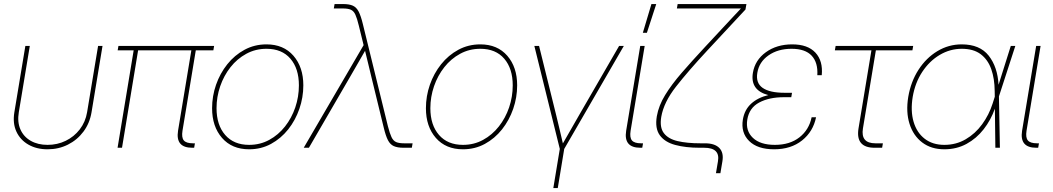

<svg xmlns="http://www.w3.org/2000/svg" viewBox="-20 -748 5333 972"><path d="M220.7 7.8Q165 7.8 123.8 -15.9Q82.5 -39.6 63 -81.8Q43.5 -124 52.7 -179.7L108.4 -515.6H130.9L75.2 -179.7Q66.9 -130.4 83.3 -93Q99.6 -55.7 135.5 -35.2Q171.4 -14.6 220.7 -14.6Q270.5 -14.6 312.7 -35.2Q355 -55.7 383.8 -93Q412.6 -130.4 420.9 -179.7L476.6 -515.6H499L443.4 -179.7Q434.1 -124 402.6 -81.8Q371.1 -39.6 324 -15.9Q276.9 7.8 220.7 7.8Z M953.1 0Q867.7 0 881.3 -85.9L948.7 -493.2H679.2L597.7 0H575.2L656.7 -493.2H575.7L579.6 -515.6H1064L1060.1 -493.2H971.2L903.8 -85.9Q898.4 -51.8 910.6 -37.1Q922.9 -22.5 957 -22.5H966.8L962.9 0Z M1241.2 7.8Q1154.3 7.8 1104 -49.8Q1053.7 -107.4 1053.7 -200.2Q1053.7 -261.2 1073.7 -318.8Q1093.8 -376.5 1130.6 -422.6Q1167.5 -468.8 1218 -496.1Q1268.6 -523.4 1329.1 -523.4Q1415.5 -523.4 1465.6 -465.8Q1515.6 -408.2 1515.6 -315.9Q1515.6 -254.9 1495.6 -197Q1475.6 -139.2 1439 -93Q1402.3 -46.9 1352.1 -19.5Q1301.8 7.8 1241.2 7.8ZM1241.2 -14.6Q1296.9 -14.6 1343 -39.8Q1389.2 -64.9 1422.9 -107.7Q1456.5 -150.4 1474.9 -204.3Q1493.2 -258.3 1493.2 -315.9Q1493.2 -400.9 1450.2 -450.9Q1407.2 -501 1329.1 -501Q1273.4 -501 1227.1 -475.8Q1180.7 -450.7 1147 -408Q1113.3 -365.2 1094.7 -311.3Q1076.2 -257.3 1076.2 -200.2Q1076.2 -115.2 1119.9 -64.9Q1163.6 -14.6 1241.2 -14.6Z M1517.6 0 1820.8 -519.5 1796.4 -618.7Q1787.6 -655.3 1779.1 -673.8Q1770.5 -692.4 1756.3 -698.7Q1742.2 -705.1 1716.3 -705.1H1669.9L1673.8 -727.5H1716.8Q1748 -727.5 1766.4 -719.2Q1784.7 -710.9 1795.9 -689Q1807.1 -667 1816.9 -626.5L1943.8 -108.9Q1953.1 -72.8 1961.9 -54Q1970.7 -35.2 1985.4 -28.8Q2000 -22.5 2025.9 -22.5H2068.8L2064.9 0H2023.4Q1992.2 0 1973.6 -8.3Q1955.1 -16.6 1943.8 -38.6Q1932.6 -60.5 1922.9 -101.1L1861.8 -351.6Q1853.5 -386.7 1845 -421.4Q1836.4 -456.1 1828.1 -490.7Q1808.1 -456.1 1788.1 -421.1Q1768.1 -386.2 1748 -351.6L1543.9 0Z M2323.7 7.8Q2236.8 7.8 2186.5 -49.8Q2136.2 -107.4 2136.2 -200.2Q2136.2 -261.2 2156.2 -318.8Q2176.3 -376.5 2213.1 -422.6Q2250 -468.8 2300.5 -496.1Q2351.1 -523.4 2411.6 -523.4Q2498 -523.4 2548.1 -465.8Q2598.1 -408.2 2598.1 -315.9Q2598.1 -254.9 2578.1 -197Q2558.1 -139.2 2521.5 -93Q2484.9 -46.9 2434.6 -19.5Q2384.3 7.8 2323.7 7.8ZM2323.7 -14.6Q2379.4 -14.6 2425.5 -39.8Q2471.7 -64.9 2505.4 -107.7Q2539.1 -150.4 2557.4 -204.3Q2575.7 -258.3 2575.7 -315.9Q2575.7 -400.9 2532.7 -450.9Q2489.7 -501 2411.6 -501Q2356 -501 2309.6 -475.8Q2263.2 -450.7 2229.5 -408Q2195.8 -365.2 2177.2 -311.3Q2158.7 -257.3 2158.7 -200.2Q2158.7 -115.2 2202.4 -64.9Q2246.1 -14.6 2323.7 -14.6Z M2781.2 204.1 2814 5.9 2685.1 -515.6H2709L2795.9 -164.1Q2804.7 -128.9 2813 -93Q2821.3 -57.1 2829.6 -22Q2850.1 -57.1 2870.4 -93Q2890.6 -128.9 2911.1 -164.1L3114.3 -515.6H3138.2L2836.4 5.9L2803.7 204.1Z M3221.7 0Q3136.2 0 3149.9 -85.9L3221.2 -515.6H3243.7L3172.4 -85.9Q3167 -51.8 3179.2 -37.1Q3191.4 -22.5 3225.6 -22.5H3235.4L3231.4 0ZM3234.4 -582 3277.8 -727.5H3302.2L3254.9 -582Z M3604.5 128.9 3614.7 68.4Q3626.5 0 3544.9 0H3522Q3451.2 0 3398.4 -14.2Q3345.7 -28.3 3320.3 -63.2Q3294.9 -98.1 3305.2 -159.7Q3314.5 -213.4 3347.2 -266.8Q3379.9 -320.3 3431.2 -379.4Q3482.4 -438.5 3547.4 -508.3L3639.6 -607.4Q3662.1 -631.8 3685.1 -656.2Q3708 -680.7 3731 -705.1H3406.7L3410.6 -727.5H3758.8L3753.9 -699.7L3562 -493.7Q3464.8 -389.2 3402.6 -309.8Q3340.3 -230.5 3327.6 -156.2Q3318.8 -103 3340.8 -74Q3362.8 -44.9 3410.4 -33.7Q3458 -22.5 3525.9 -22.5H3548.8Q3598.6 -22.5 3621.6 1.2Q3644.5 24.9 3637.2 68.4L3627 128.9Z M3898.9 7.8Q3814.9 7.8 3772.5 -34.2Q3730 -76.2 3740.7 -142.6Q3749 -192.4 3782.7 -223.1Q3816.4 -253.9 3869.6 -266.6Q3776.9 -291 3791.5 -379.4Q3802.2 -443.8 3857.2 -483.6Q3912.1 -523.4 3990.7 -523.4Q4069.3 -523.4 4108.2 -481.4Q4147 -439.5 4140.1 -367.2H4117.7Q4121.6 -431.2 4089.1 -466.1Q4056.6 -501 3987.3 -501Q3918 -501 3870.4 -467.5Q3822.8 -434.1 3814 -379.4Q3805.2 -328.1 3840.8 -303.2Q3876.5 -278.3 3951.7 -278.3H3989.3L3988.8 -276.4H3989.3L3985.8 -255.9H3948.2Q3874 -255.9 3823.5 -229Q3772.9 -202.1 3763.2 -142.6Q3753.9 -85.9 3791.3 -50.3Q3828.6 -14.6 3902.8 -14.6Q3978.5 -14.6 4027.1 -52.7Q4075.7 -90.8 4088.9 -154.3H4111.3Q4096.7 -82 4040.5 -37.1Q3984.4 7.8 3898.9 7.8Z M4407.7 0Q4310.5 0 4326.2 -97.7L4391.6 -493.2H4206.5L4210.4 -515.6H4603L4599.1 -493.2H4414.1L4348.6 -97.7Q4336.4 -22.5 4411.6 -22.5H4449.7L4445.8 0Z M4760.7 7.8Q4694.3 7.8 4648.9 -26.6Q4603.5 -61 4584.5 -121.1Q4565.4 -181.2 4578.1 -257.8Q4591.3 -335 4629.9 -394.8Q4668.5 -454.6 4725.3 -489Q4782.2 -523.4 4848.6 -523.4Q4940.4 -523.4 4985.4 -466.1Q5030.3 -408.7 5035.2 -318.8L5097.2 -515.6H5120.1L5037.1 -259.8L5042 0H5019L5016.6 -197.8Q4996.1 -140.1 4959.7 -93.5Q4923.3 -46.9 4873 -19.5Q4822.8 7.8 4760.7 7.8ZM5016.1 -258.3 5015.6 -287.6Q5015.1 -349.6 4998.3 -397.7Q4981.4 -445.8 4945.1 -473.4Q4908.7 -501 4849.1 -501Q4789.6 -501 4737.3 -470Q4685.1 -439 4648.9 -384Q4612.8 -329.1 4600.6 -257.8Q4588.9 -186.5 4605 -131.6Q4621.1 -76.7 4661.1 -45.7Q4701.2 -14.6 4760.7 -14.6Q4820.3 -14.6 4868.9 -43Q4917.5 -71.3 4952.1 -118.9Q4986.8 -166.5 5004.9 -223.1Z M5226.1 0Q5140.6 0 5154.3 -85.9L5225.6 -515.6H5248L5176.8 -85.9Q5171.4 -51.8 5183.6 -37.1Q5195.8 -22.5 5230 -22.5H5239.7L5235.8 0Z"/></svg>

Font: Inter Display Thin
Style: Italic
Weight: 100
Italic angle: -9.39999°
Designer: Rasmus Andersson
Foundry: rsms
Version: Version 4.000;git-a52131595